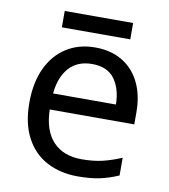

<svg xmlns="http://www.w3.org/2000/svg" viewBox="-79 -744 721 821"><g transform="rotate(10 282.0 -333.5)"><path d="M292 -546Q361 -546 410.5 -516Q460 -486 486.5 -431.5Q513 -377 513 -304V-251H146Q148 -160 192.5 -112.5Q237 -65 317 -65Q368 -65 407.5 -74.5Q447 -84 489 -102V-25Q448 -7 408 1.5Q368 10 313 10Q237 10 178.5 -21Q120 -52 87.5 -113.5Q55 -175 55 -264Q55 -352 84.5 -415Q114 -478 167.5 -512Q221 -546 292 -546ZM291 -474Q228 -474 191.5 -433.5Q155 -393 148 -321H421Q420 -389 389 -431.5Q358 -474 291 -474ZM433 -677V-606H136V-677Z"/></g></svg>

Font: Noto Sans Lao
Style: Regular
Weight: 400
Designer: Monotype Design Team
Foundry: Monotype Imaging Inc.
Version: Version 2.003; ttfautohint (v1.8.4.7-5d5b)